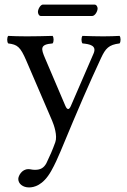

<svg xmlns="http://www.w3.org/2000/svg" viewBox="-20 -588 555 840"><path d="M383 -518C396 -518 407 -539 407 -551C407 -557 403 -568 393 -568H168C157 -568 146 -548 146 -536C146 -529 150 -518 159 -518ZM204 160C219.6 132.2 232.7 103.6 245 74C325 -119 369.8 -221.6 422 -334C441.7 -376.3 456 -392.3 503 -398C509 -404 509 -425 503 -431C483 -430 460 -429 432 -429C402 -429 371 -430 341 -431C335 -425 335 -404 341 -398C372.6 -395 405 -389 389 -353L289.8 -124C282.8 -107.9 274.4 -105.2 265.9 -125L177.2 -333C159.2 -375.2 154 -393.7 210 -398C216 -404 216 -425 210 -431C173 -430 133 -429 97 -429C63 -429 36 -430 16 -431C10 -425 10 -404 16 -398C55.7 -393 68.7 -384 94.9 -323L208 -60C216.7 -39.9 232 6 222 34C210.1 67.4 198 95 183 126C172 146 158 155 133 155C119 155 115 152 104 152C75 152 60 182 60 195C60 216 80 232 107 232C128 232 168 224 204 160Z"/></svg>

Font: Libertinus Serif
Style: Regular
Weight: 400
Designer: Philipp H. Poll
Foundry: Khaled Hosny
Version: Version 6.2